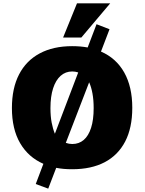

<svg xmlns="http://www.w3.org/2000/svg" viewBox="-20 -995 859 1141"><path d="M266.6 126 192.4 98.6 237.8 -21.5Q148.4 -60.5 99.6 -144.3Q50.8 -228 50.8 -353Q50.8 -470.7 93.3 -552.7Q135.7 -634.8 216.1 -677.7Q296.4 -720.7 408.7 -720.7Q459 -720.7 501 -712.9L553.7 -851.1L630.9 -821.3L580.1 -688.5Q670.4 -649.4 718.3 -564.2Q766.1 -479 766.1 -354.5Q766.1 -235.4 723.9 -154.1Q681.6 -72.8 602.1 -31Q522.5 10.7 409.2 10.7Q383.8 10.7 360.1 8.8Q336.4 6.8 314 2.4ZM306.2 -200.2 444.8 -564.5Q436.5 -567.4 427.5 -568.8Q418.5 -570.3 409.2 -570.3Q369.6 -570.3 340.6 -544.7Q311.5 -519 295.7 -470.5Q279.8 -421.9 279.8 -352.5Q279.8 -303.7 287.1 -265.9Q294.4 -228 306.2 -200.2ZM409.7 -139.2Q449.2 -139.2 477.5 -163.3Q505.9 -187.5 521.2 -235.1Q536.6 -282.7 536.6 -352.5Q536.6 -400.9 529.5 -439.5Q522.5 -478 509.8 -505.9L371.1 -146Q390.1 -139.2 409.7 -139.2ZM355 -772 437.5 -975.1H634.8L463.4 -772Z"/></svg>

Font: Comme Black
Style: Regular
Weight: 900
Version: Version 1.000;gftools[0.9.27]